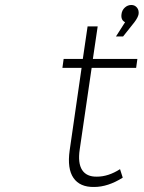

<svg xmlns="http://www.w3.org/2000/svg" viewBox="-20 -742 571 763"><path d="M228 -472.2 232.9 -507.8H309.1L328.1 -637.2H368.2L349.1 -507.8H525.9L521 -472.2H344.2L296.9 -148.9Q288.6 -93.8 306.4 -66.4Q324.2 -39.1 365.2 -40Q410.6 -40 457 -69.8L467.8 -36.1Q409.2 1 354 1Q297.4 2 272 -34.9Q246.6 -71.8 256.8 -144L304.2 -472.2ZM440.9 -597.2 477.1 -653.8Q459.5 -662.1 462.9 -686Q464.8 -701.7 476.1 -711.9Q487.3 -722.2 502 -722.2Q515.6 -722.2 524.2 -711.9Q532.7 -701.7 530.8 -686Q528.3 -672.4 514.2 -653.8L469.2 -597.2Z"/></svg>

Font: Trueno UltraLight
Style: Italic
Weight: 250
Designer: Julieta Ulanovsky
Foundry: Julieta Ulanovsky
Version: Version 3.001b | FøM Fix